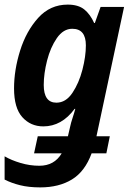

<svg xmlns="http://www.w3.org/2000/svg" viewBox="-26 -574 561 834"><path d="M164 -205Q164 -254 178.5 -311Q193 -368 221 -408.5Q249 -449 288 -449Q347 -449 347 -377Q347 -329 332 -271Q317 -213 288.5 -170.5Q260 -128 219 -128Q164 -128 164 -205ZM372 92H436L451 18H393L513 -544H411L386 -474H383Q366 -512 340 -533Q314 -554 268 -554Q192 -554 140 -496.5Q88 -439 61.5 -354.5Q35 -270 35 -190Q35 -105 71 -65Q107 -25 162 -25Q242 -25 298 -101H301Q296 -82 289 -61Q282 -40 279 -25L269 18H138L122 92H242Q210 146 145 146Q104 146 63.5 134Q23 122 -6 105V206Q23 221 61 230.5Q99 240 149 240Q230 240 286.5 205.5Q343 171 372 92Z"/></svg>

Font: Noto Sans UI SemiCondensed
Style: Bold Italic
Weight: 700
Width: 4
Designer: Monotype Design Team
Foundry: Monotype Imaging Inc.
Version: 1.001